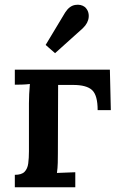

<svg xmlns="http://www.w3.org/2000/svg" viewBox="-20 -796 517 816"><path d="M43 0V-53Q72 -53 84.5 -66Q97 -79 100 -101.5Q103 -124 103 -153V-357Q103 -374 104 -396Q105 -418 107 -439Q91 -437 73 -436.5Q55 -436 43 -436V-500H447L451 -328H395Q395 -391 371.5 -413Q348 -435 291 -435H227L226 -143Q226 -126 225.5 -104Q225 -82 222 -61L300 -64V0ZM214 -570 174 -605 257 -743Q275 -771 299.5 -775Q324 -779 341 -766Q359 -749 357 -723.5Q355 -698 332 -676Z"/></svg>

Font: Lora SemiBold
Style: Regular
Weight: 600
Designer: Olga Karpushina, Alexei Vanyashin (Cyrillic)
Foundry: Cyreal
Version: Version 3.011; ttfautohint (v1.8.4.7-5d5b)